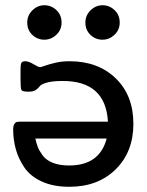

<svg xmlns="http://www.w3.org/2000/svg" viewBox="-20 -714 567 740"><path d="M30.8 -215.8Q30.8 -229 35.4 -236.1Q40 -243.2 45.4 -244.1Q50.8 -245.1 61 -245.1H396Q387.2 -402.3 221.2 -401.9Q182.1 -401.9 160.2 -395.5Q138.2 -389.2 133.1 -381.6Q127.9 -374 118.4 -367.4Q108.9 -360.8 92.8 -360.8H85.9Q65.9 -360.8 62.5 -367.4Q59.1 -374 59.1 -409.2V-445.8Q59.1 -463.9 62 -470.9Q64.9 -478 78.1 -478Q90.3 -478 109.1 -466.6Q127.9 -455.1 134.8 -455.1Q137.7 -455.1 152.3 -460.4Q167 -465.8 192.4 -471.9Q217.8 -478 248 -478Q357.9 -478 426 -412.1Q494.1 -346.2 494.1 -236.8Q494.1 -128.9 426 -61.5Q357.9 5.9 247.1 5.9Q185.1 5.9 140.6 -14.6Q96.2 -35.2 73.5 -69.1Q50.8 -103 40.8 -139.4Q30.8 -175.8 30.8 -215.8ZM85 -627Q85 -654.8 105 -674.3Q125 -693.8 150.9 -693.8Q177.7 -693.8 197.5 -675Q217.3 -656.2 217.3 -627Q217.3 -599.1 197.3 -580.1Q177.2 -561 150.9 -561Q124 -561 104.5 -579.6Q85 -598.1 85 -627ZM116.2 -180.2Q120.1 -162.1 125.5 -147.9Q130.9 -133.8 144 -115.5Q157.2 -97.2 183.1 -86.7Q209 -76.2 246.1 -76.2Q364.3 -76.2 391.1 -180.2ZM309.1 -627Q309.1 -654.8 329.1 -674.3Q349.1 -693.8 375 -693.8Q401.9 -693.8 421.6 -675Q441.4 -656.2 441.4 -627Q441.4 -599.1 421.4 -580.1Q401.4 -561 375 -561Q348.1 -561 328.6 -579.6Q309.1 -598.1 309.1 -627Z"/></svg>

Font: CMU Concrete
Style: Bold
Weight: 700
Version: Version 0.7.0